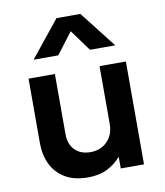

<svg xmlns="http://www.w3.org/2000/svg" viewBox="-86 -833 788 919"><g transform="rotate(-10 308.0 -373.5)"><path d="M268 15Q200.5 15 156.2 -12Q112 -39 90.5 -84.2Q69 -129.5 69 -185.5V-500H197V-207.5Q197 -159.5 224.5 -130.8Q252 -102 302 -102Q334 -102 359.5 -116.8Q385 -131.5 399.5 -157.5Q414 -183.5 414 -218V-500H542V0H429V-57Q401.5 -24.5 362.2 -4.8Q323 15 268 15ZM108.5 -585 251 -762H367L505.5 -585H382.5L307 -688.5L228.5 -585Z"/></g></svg>

Font: Geologica Cursive Medium
Style: Regular
Weight: 500
Designer: Sindre Bremnes, Frode Helland
Foundry: Monokrom Skriftforlag AS
Version: Version 1.010;gftools[0.9.28]